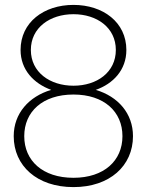

<svg xmlns="http://www.w3.org/2000/svg" viewBox="-20 -752 599 784"><path d="M280 12C428 12 523 -75 523 -196C523 -289 462 -358 371 -385C442 -410 496 -466 496 -548C496 -661 401 -732 280 -732C159 -732 64 -661 64 -548C64 -467 118 -411 189 -385C98 -358 36 -289 36 -196C36 -75 131 12 280 12ZM79 -196C79 -296 154 -366 280 -366C405 -366 480 -296 480 -196C480 -96 405 -26 280 -26C154 -26 79 -96 79 -196ZM106 -548C106 -639 184 -694 280 -694C376 -694 453 -639 453 -548C453 -457 376 -402 280 -402C184 -402 106 -457 106 -548Z"/></svg>

Font: Aspekta 150
Style: Regular
Weight: 150
Designer: Ivo Dolenc
Version: Version 2.000